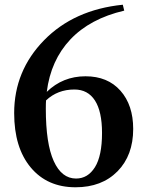

<svg xmlns="http://www.w3.org/2000/svg" viewBox="-20 -777 624 813"><path d="M302 -21Q352 -21 382 -69Q412 -117 412 -214Q412 -305 382 -351.5Q352 -398 295 -398Q224 -398 175 -352Q174 -340 174 -317Q174 -169 207.5 -95Q241 -21 302 -21ZM500 -757 506 -732Q361 -698 278 -610Q195 -522 178 -388Q246 -454 342 -454Q436 -454 490 -393Q544 -332 544 -231Q544 -119 477.5 -51.5Q411 16 300 16Q180 16 110 -68Q40 -152 40 -298Q40 -477 166.5 -606.5Q293 -736 500 -757Z"/></svg>

Font: Swei Spring CJKtc
Style: Bold
Weight: 700
Version: Version 1.021